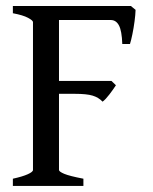

<svg xmlns="http://www.w3.org/2000/svg" viewBox="-20 -614 504 634"><path d="M427.7 -581.5Q427.2 -565.4 424.3 -543.5Q421.4 -521.5 417.2 -501.2Q413.1 -481 409.2 -468.8H383.8Q382.3 -512.2 372.8 -530Q363.3 -547.9 345.7 -547.9H150.4L164.1 -594.2H412.1ZM362.8 -332.5Q354 -318.8 341.3 -302.2Q328.6 -285.6 318.8 -278.3Q305.2 -292.5 285.6 -298.3Q266.1 -304.2 227.1 -304.2H118.7L141.1 -346.7H348.1ZM22.5 0V-23.9Q54.2 -30.8 71.5 -38.6Q88.9 -46.4 88.9 -52.7V-541Q88.9 -546.4 72.5 -555.2Q56.2 -564 22.5 -570.3V-594.2H242.7V-570.3Q217.3 -566.9 196 -562.5Q174.8 -558.1 174.8 -551.3V-52.7Q174.8 -47.4 192.1 -40Q209.5 -32.7 255.4 -23.9V0Z"/></svg>

Font: Namdhinggo
Style: Regular
Weight: 400
Designer: Victor Gaultney
Foundry: SIL International
Version: Version 3.001